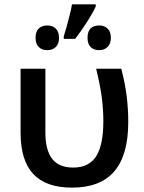

<svg xmlns="http://www.w3.org/2000/svg" viewBox="-20 -858 667 888"><path d="M313 9.8Q193.4 9.8 134.3 -52.7Q75.2 -115.2 75.2 -245.1V-540H189.9V-245.1Q189.9 -164.1 221.2 -123.5Q252.4 -83 318.8 -83Q391.1 -83 424.6 -135Q458 -187 458 -297.9Q458 -348.6 451.2 -404.3Q444.3 -458.5 424.8 -540H541Q559.6 -468.3 566.4 -409.2Q573.2 -350.6 573.2 -293.9Q573.2 -141.1 508.8 -65.7Q444.3 9.8 313 9.8ZM274.9 -678.2V-689.9Q289.1 -735.8 297.4 -769.5Q310.1 -816.9 313 -837.9H422.9V-828.1Q409.2 -797.9 383.3 -757.8Q356 -714.8 327.6 -678.2ZM144.5 -683.1Q144.5 -712.4 159.2 -726.3Q173.8 -740.2 198.7 -740.2Q224.1 -740.2 238.5 -725.3Q252.9 -710.4 252.9 -683.1Q252.9 -655.3 238 -640.6Q223.1 -626 198.7 -626Q173.8 -626 159.2 -640.6Q144.5 -655.3 144.5 -683.1ZM384.8 -683.1Q384.8 -740.2 439 -740.2Q462.9 -740.2 477.8 -725.8Q492.7 -711.4 492.7 -683.1Q492.7 -655.3 477.5 -640.6Q462.4 -626 439 -626Q413.6 -626 399.2 -640.4Q384.8 -654.8 384.8 -683.1Z"/></svg>

Font: Open Sans
Style: SemiBold
Weight: 600
Foundry: Ascender Corporation
Version: Version 1.10